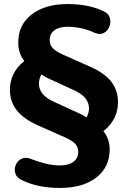

<svg xmlns="http://www.w3.org/2000/svg" viewBox="-20 -736 631 947"><path d="M276 191Q168 191 91 154Q63 142 56 120.5Q49 99 57.5 78Q66 57 86.5 47Q107 37 133 48Q165 61 203 70.5Q241 80 275 80Q317 80 341.5 62.5Q366 45 366 13Q366 -9 352.5 -25Q339 -41 304 -57L164 -119Q94 -151 61.5 -193.5Q29 -236 29 -292Q29 -379 100 -435Q70 -473 70 -526Q70 -614 136.5 -665Q203 -716 313 -716Q417 -716 490 -681Q515 -670 521.5 -648.5Q528 -627 520 -606Q512 -585 493 -574Q474 -563 447 -574Q416 -589 381 -596.5Q346 -604 315 -604Q273 -604 249 -587Q225 -570 225 -538Q225 -516 239 -500Q253 -484 287 -468L427 -406Q498 -374 530 -331.5Q562 -289 562 -233Q562 -146 490 -89Q521 -51 521 1Q521 89 454.5 140Q388 191 276 191ZM172 -323Q172 -296 190 -273.5Q208 -251 248 -233L370 -177Q389 -169 407 -157Q419 -179 419 -202Q419 -229 401 -251.5Q383 -274 343 -292L221 -348Q203 -356 184 -369Q172 -346 172 -323Z"/></svg>

Font: Chiron GoRound TC EB
Style: Regular
Weight: 700
Designer: Ryoko NISHIZUKA 西塚涼子 (kana, bopomofo & ideographs); Paul D. Hunt (Latin, Greek & Cyrillic); Sandoll Communications 산돌커뮤니
Foundry: Adobe
Version: Version 1.000;hotconv 1.1.1;makeotfexe 2.6.0